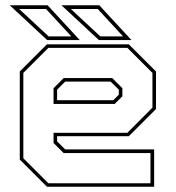

<svg xmlns="http://www.w3.org/2000/svg" viewBox="-20 -708 666 728"><path d="M468.5 -540 571.5 -437V-294.5L468.5 -191.5H196.5V-172L227 -141.5H564.5V0H158L55 -103V-437L158 -540ZM405.5 -412 444 -373.5V-343L415 -314H183V-373.5L221.5 -412ZM463 -526.5H163.5L68.5 -431.5V-108L163.5 -13H550.5V-127.5H221.5L183 -166V-204.5H463L558 -300V-431.5ZM399.5 -398.5H227L196.5 -368V-328H409.5L430.5 -349V-368ZM478.5 -556H355L213 -688H356.5ZM446.5 -570 350.5 -674H248.5L360.5 -570ZM282.5 -556H159L17 -688H160.5ZM250.5 -570 154.5 -674H52.5L164.5 -570Z"/></svg>

Font: Tourney Thin Thin
Style: Regular
Weight: 250
Version: Version 1.015